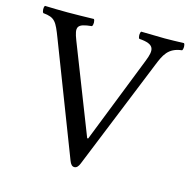

<svg xmlns="http://www.w3.org/2000/svg" viewBox="-99 -745 849 854"><g transform="rotate(15 326.0 -317.5)"><path d="M448 -614C522 -609 522.4 -582.4 501 -528L343.1 -127H338.5L179.4 -534C156.2 -593.5 162 -607 230 -614C236 -620 236 -641 230 -647C190 -646 145 -645 109 -645C72.7 -645 38 -646 5 -647C-1 -641 0 -620 6 -614C61 -609 68.9 -592 95.5 -523L293 -11C299 4.6 306 12 316 12C327 12 334.2 3.3 340 -11L546.7 -521C565.9 -568.3 582 -607 645 -614C651 -620 651 -641 645 -647C615 -646 580 -645 557 -645C534 -645 489 -646 448 -647C442 -641 442 -620 448 -614Z"/></g></svg>

Font: Libertinus Math
Style: Regular
Weight: 400
Designer: Philipp H. Poll
Foundry: Khaled Hosny
Version: Version 6.2